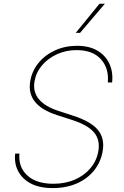

<svg xmlns="http://www.w3.org/2000/svg" viewBox="-20 -980 652 1012"><path d="M548.3 -545.5Q555 -620 511.7 -668Q468.4 -715.9 383.5 -715.9Q328.1 -715.9 280.7 -694.4Q233.3 -672.9 201.7 -635.8Q170.1 -598.7 161.9 -551.1Q143.5 -442.1 289.8 -394.9L367.9 -369.3Q457.7 -340.2 495.2 -296.2Q532.7 -252.1 521.3 -184.7Q511.7 -126.1 476.2 -81.9Q440.7 -37.6 384.8 -13.1Q328.8 11.4 257.1 11.4Q157.7 11.4 104.8 -39.4Q51.8 -90.2 59.7 -170.5H82.4Q76 -99.8 123.6 -55.6Q171.2 -11.4 261.4 -11.4Q324.2 -11.4 374.6 -33.4Q425.1 -55.4 457.6 -94.5Q490.1 -133.5 498.6 -184.7Q508.2 -243.3 475.5 -282.1Q442.8 -321 359.4 -348L279.8 -373.6Q118.6 -425.4 139.2 -551.1Q148.4 -606.2 183.1 -648.4Q217.7 -690.7 270.6 -714.7Q323.5 -738.6 386.4 -738.6Q448.9 -738.6 492.2 -713.8Q535.5 -688.9 556.1 -645.2Q576.7 -601.6 571 -545.5ZM379.3 -806.8 504.3 -960.2H532.7L402 -806.8Z"/></svg>

Font: Inter UI Thin
Style: Italic
Weight: 100
Italic angle: -9.39999°
Designer: Rasmus Andersson
Foundry: rsms
Version: 3.2;8d6f07862